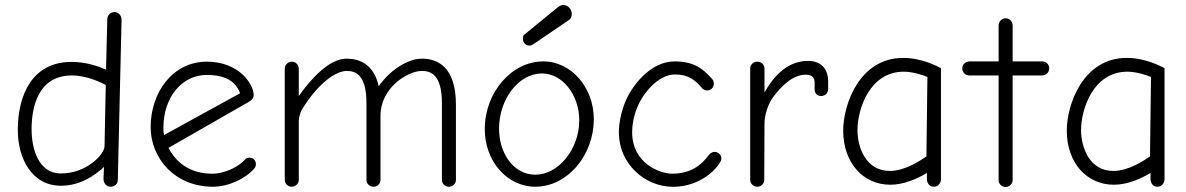

<svg xmlns="http://www.w3.org/2000/svg" viewBox="-20 -745 4731 766"><path d="M465 -667C465 -683 452 -697 437 -697C421 -697 408 -684 408 -668L403 -467C370 -482 321 -498 265 -498C110 -498 51 -368 51 -226C51 -116 105 -4 223 -4C302 -4 359 -46 395 -79L393 -34C392 -17 402 0 421 0C437 0 450 -11 450 -27ZM106 -229C106 -316 131 -444 267 -444C326 -444 383 -416 402 -406L397 -161C396 -130 327 -53 223 -53C131 -53 106 -156 106 -229Z M1001 -90C1001 -105 990 -116 975 -116C968 -116 961 -113 957 -108C930 -77 872 -52 829 -52C748 -52 689 -86 652 -155L970 -337C986 -346 992 -355 992 -366C992 -409 934 -499 805 -499C669 -499 581 -376 581 -238C581 -114 677 0 830 0C891 0 959 -32 994 -72C998 -76 1001 -83 1001 -90ZM805 -446C880 -446 920 -420 938 -373L634 -206C632 -217 632 -226 632 -237C632 -353 703 -446 805 -446Z M1663 -511C1609 -511 1538 -468 1491 -401C1471 -490 1413 -511 1363 -511C1295 -511 1225 -436 1172 -362V-471C1172 -486 1160 -499 1144 -499C1129 -499 1116 -486 1116 -471V-27C1116 -12 1129 0 1144 0C1159 0 1172 -12 1172 -27V-265C1173 -278 1178 -297 1184 -307C1250 -415 1321 -462 1363 -462C1397 -462 1442 -449 1442 -334V-27C1442 -12 1455 0 1470 0C1486 0 1498 -12 1498 -27V-283C1498 -396 1608 -462 1663 -462C1697 -462 1743 -449 1743 -334V-27C1743 -12 1756 0 1771 0C1786 0 1799 -12 1799 -27V-327C1799 -479 1725 -511 1663 -511Z M2116 0C2242 0 2349 -123 2349 -270C2349 -394 2261 -500 2147 -500C2021 -500 1914 -376 1914 -230C1914 -104 2001 0 2116 0ZM2142 -452C2225 -452 2291 -365 2291 -265C2291 -149 2207 -48 2116 -48C2029 -48 1971 -133 1971 -232C1971 -349 2049 -452 2142 -452ZM2251 -666C2258 -671 2261 -680 2261 -689C2261 -709 2246 -725 2227 -725C2216 -725 2206 -717 2198 -710L2072 -607C2067 -603 2066 -596 2066 -590C2066 -575 2078 -563 2092 -563C2098 -563 2106 -567 2113 -572Z M2858 -112C2858 -127 2846 -139 2831 -139C2818 -139 2809 -129 2805 -123C2776 -84 2733 -52 2661 -52C2617 -52 2502 -90 2502 -218C2502 -245 2507 -278 2522 -316C2545 -373 2606 -448 2673 -448C2725 -448 2754 -426 2781 -393C2786 -388 2793 -384 2801 -384C2816 -384 2828 -396 2828 -411C2828 -418 2825 -426 2821 -430C2783 -474 2745 -500 2671 -500C2574 -500 2499 -401 2473 -335C2463 -309 2449 -265 2449 -216C2449 -92.8 2551.6 0.3 2665.4 0.3C2668.9 0.3 2672.5 0.2 2676 0C2750 -3 2817 -43 2850 -93C2854 -99 2858 -105 2858 -112Z M3284 -422C3284 -458 3266 -502 3203 -502C3115 -502 3060 -430 3030 -376V-472C3030 -487 3017 -499 3001 -499C2986 -499 2973 -487 2973 -472V-26C2973 -12 2987 0 3001 0C3016 0 3029 -12 3029 -26L3030 -253C3030 -285 3045 -332 3064 -357C3101 -407 3146 -447 3194 -447C3223 -447 3230 -432 3230 -415V-390C3230 -377 3236 -362 3256 -362C3272 -362 3284 -374 3284 -389Z M3734 -473C3719 -481 3657 -514 3583 -514C3409 -514 3344 -328 3344 -224C3344 -95 3424 -8 3532 -8C3587 -8 3642 -33 3678 -55V-32C3678 -15 3687 0 3706 0C3722 0 3734 -14 3734 -30ZM3676 -121C3653 -105 3591 -63 3530 -63C3435 -63 3401 -156 3401 -226C3401 -309 3449 -459 3586 -459C3620 -459 3661 -446 3680 -438Z M4020 -500V-643C4020 -658 4009 -672 3992 -672C3976 -672 3964 -658 3964 -643V-500H3849C3833 -500 3819 -489 3819 -472C3819 -457 3831 -444 3847 -444H3964V-26C3964 -11 3977 1 3992 1C4007 1 4020 -11 4020 -26V-444H4138C4154 -444 4166 -457 4166 -472C4166 -488 4154 -500 4138 -500Z M4626 -473C4611 -481 4549 -514 4475 -514C4301 -514 4236 -328 4236 -224C4236 -95 4316 -8 4424 -8C4479 -8 4534 -33 4570 -55V-32C4570 -15 4579 0 4598 0C4614 0 4626 -14 4626 -30ZM4568 -121C4545 -105 4483 -63 4422 -63C4327 -63 4293 -156 4293 -226C4293 -309 4341 -459 4478 -459C4512 -459 4553 -446 4572 -438Z"/></svg>

Font: Comic Neue
Style: Normal
Weight: 400
Designer: Craig Rozynski
Foundry: Craig Rozynski
Version: Version 2.003